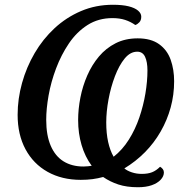

<svg xmlns="http://www.w3.org/2000/svg" viewBox="-20 -745 792 806"><path d="M559 41Q512 41 477 29.5Q442 18 413 -2Q391 4 368.5 7Q346 10 319 10Q240 10 180 -23.5Q120 -57 87 -118.5Q54 -180 54 -263Q54 -330 72.5 -396.5Q91 -463 125.5 -522Q160 -581 209 -626.5Q258 -672 320 -698.5Q382 -725 454 -725Q494 -725 520 -718.5Q546 -712 559.5 -700.5Q573 -689 573 -675Q573 -660 565 -651.5Q557 -643 548 -640Q528 -654 505 -661.5Q482 -669 452 -669Q393 -669 347.5 -640Q302 -611 269.5 -563Q237 -515 215.5 -458Q194 -401 184 -344.5Q174 -288 174 -242Q174 -177 193 -133Q212 -89 247 -67.5Q282 -46 330 -46Q341 -46 349 -47Q357 -48 365 -49Q337 -87 322.5 -136Q308 -185 308 -241Q308 -287 317.5 -335.5Q327 -384 346.5 -428.5Q366 -473 395.5 -508Q425 -543 465.5 -563.5Q506 -584 558 -584Q614 -584 648 -559.5Q682 -535 696.5 -494Q711 -453 711 -404Q711 -347 696.5 -294Q682 -241 654.5 -193Q627 -145 588.5 -106Q550 -67 502 -38Q514 -28 533.5 -21.5Q553 -15 575 -15Q601 -15 618.5 -22Q636 -29 652 -45Q659 -41 663.5 -35Q668 -29 668 -21Q668 -5 654.5 9.5Q641 24 617 32.5Q593 41 559 41ZM457 -87Q494 -116 521 -159Q548 -202 565 -252Q582 -302 590.5 -353Q599 -404 599 -449Q599 -485 589 -506.5Q579 -528 556 -528Q527 -528 503.5 -499.5Q480 -471 462.5 -425Q445 -379 435.5 -327.5Q426 -276 426 -231Q426 -185 434 -149Q442 -113 457 -87Z"/></svg>

Font: ET Text
Style: Italic
Weight: 470
Italic angle: -12°
Designer: Monotype Design Team
Foundry: Monotype Imaging Inc.
Version: Version 2.009